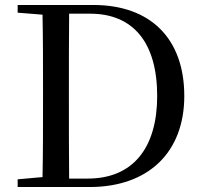

<svg xmlns="http://www.w3.org/2000/svg" viewBox="-20 -752 815 772"><path d="M51 -701 151 -693C153 -593 153 -492 153 -387V-358C153 -241 153 -139 151 -40L51 -31V0H340C577 0 721 -140 721 -366C721 -598 584 -732 355 -732H51ZM258 -34C257 -136 257 -239 257 -358V-387C257 -494 257 -596 258 -697H342C515 -697 612 -582 612 -366C612 -159 516 -34 333 -34Z"/></svg>

Font: Noto Serif CJK SC Medium
Style: Regular
Weight: 500
Designer: Ryoko NISHIZUKA 西塚涼子 (kana & ideographs); Frank Grießhammer (Latin, Greek & Cyrillic); Wenlong ZHANG 张文龙 (bopomofo); San
Foundry: Adobe
Version: Version 2.001;hotconv 1.1.0;makeotfexe 2.6.0